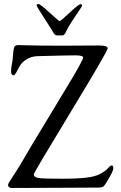

<svg xmlns="http://www.w3.org/2000/svg" viewBox="-20 -932 603 954"><path d="M171 -912C165 -912 162 -910 162 -906C162 -902 173.3 -882.7 196 -848C218.7 -813.3 235.7 -786.3 247 -767C251 -759.7 257 -756 265 -756H290C294 -756 297.7 -758 301 -762C303 -764 307 -771.7 313 -785C319 -798.3 342.7 -835.3 384 -896C386.7 -901.3 388 -904.3 388 -905C388 -909 385.2 -911 379.5 -911C373.8 -911 356 -897 326 -869C296 -841 279.5 -827 276.5 -827C273.5 -827 256.7 -841.2 226 -869.5C195.3 -897.8 177 -912 171 -912ZM287 1 470 0C478.7 0 486 -1.3 492 -4C494 -4.7 497.3 -8.3 502 -15C503.3 -16.3 505 -18.8 507 -22.5C509 -26.2 510.7 -29 512 -31C532.7 -64.3 543 -85.8 543 -95.5C543 -105.2 540.3 -110 535 -110C531.7 -110 528.3 -108.3 525 -105L511.5 -91C505.8 -85 495 -77.5 479 -68.5C463 -59.5 440 -53.2 410 -49.5C380 -45.8 340.2 -44 290.5 -44C240.8 -44 205.3 -44.7 184 -46C170.7 -47.3 161.3 -49.5 156 -52.5C150.7 -55.5 148 -59.8 148 -65.5C148 -71.2 209.2 -174.7 331.5 -376C453.8 -577.3 515 -682.7 515 -692C515 -701.3 500.7 -706 472 -706L292 -705C207.3 -705 146.7 -705.7 110 -707C91.3 -707.7 78.5 -708 71.5 -708C64.5 -708 59 -706.7 55 -704C51 -701.3 48 -690.8 46 -672.5C44 -654.2 43 -643.2 43 -639.5C43 -635.8 41.7 -627.3 39 -614C36.3 -600.7 35 -588 35 -576C35 -564 39.3 -558 48 -558C51.3 -558 55.7 -562.8 61 -572.5L78.5 -604.5C84.8 -616.2 95.8 -627 111.5 -637C127.2 -647 145.7 -652.3 167 -653C265.7 -655.7 328 -657 354 -657C380 -657 393 -653.3 393 -646C393 -638.7 374.3 -603.5 337 -540.5L202.5 -317.5C150.2 -231.8 116.2 -175 100.5 -147C84.8 -119 67.5 -90.8 48.5 -62.5C29.5 -34.2 20 -18 20 -14C20 -3.3 26.7 2 40 2Z"/></svg>

Font: Sorts Mill Goudy
Style: Regular
Weight: 400
Version: Version 003.101